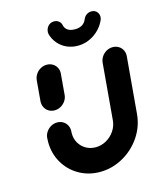

<svg xmlns="http://www.w3.org/2000/svg" viewBox="-107 -773 709 854"><g transform="rotate(-15 248.0 -346.0)"><path d="M123.7 -313.3Q108.5 -313.3 96.5 -320.7Q84.4 -328.1 78.1 -340.9Q71.9 -353.7 73 -368.9L81.1 -463Q82.6 -478.1 91.1 -490.9Q99.6 -503.7 113 -511.1Q126.3 -518.5 141.5 -518.5Q156.7 -518.5 168.9 -511.1Q181.1 -503.7 187.4 -490.9Q193.7 -478.1 192.2 -463L184.1 -368.9Q183 -353.7 174.3 -340.9Q165.6 -328.1 152.2 -320.7Q138.9 -313.3 123.7 -313.3ZM444.8 -518.1Q460 -518.1 472.2 -510.7Q484.4 -503.3 490.7 -490.6Q497 -477.8 495.6 -462.6L473 -203Q468.1 -146.3 435.9 -98.9Q403.7 -51.5 353.7 -23.9Q303.7 3.7 248.1 3.7Q195.6 3.7 152.2 -21.1Q108.9 -45.9 83.9 -89.1Q58.9 -132.2 58.9 -184.8Q58.9 -190.4 59.6 -203Q60.7 -218.1 69.4 -230.9Q78.1 -243.7 91.5 -251.1Q104.8 -258.5 120 -258.5Q135.2 -258.5 147.2 -251.1Q159.3 -243.7 165.6 -230.9Q171.9 -218.1 170.7 -203Q170.4 -200 170.4 -194.1Q170.4 -170 181.9 -150.2Q193.3 -130.4 213.3 -118.9Q233.3 -107.4 257.8 -107.4Q283.7 -107.4 306.7 -120.2Q329.6 -133 344.6 -155Q359.6 -177 361.9 -203L384.4 -462.6Q385.9 -477.8 394.4 -490.6Q403 -503.3 416.3 -510.7Q429.6 -518.1 444.8 -518.1ZM185.2 -647Q184.1 -651.1 184.1 -655.9Q184.1 -665.6 188.7 -675Q193.3 -684.4 202.2 -690.4Q211.1 -696.3 223.3 -696.3Q235.6 -696.3 244.6 -688.9Q253.7 -681.5 255.9 -670.4Q259.3 -654.4 271.7 -646.3Q284.1 -638.1 304.4 -638.1Q324.4 -638.1 337.8 -646.3Q351.1 -654.4 357.4 -670.4Q361.9 -681.9 372 -689.1Q382.2 -696.3 394.4 -696.3Q410.4 -696.3 419.3 -686.3Q428.1 -676.3 428.1 -663Q428.1 -655.2 424.4 -647Q407.4 -610 373 -587Q338.5 -564.1 297.8 -564.1Q270.7 -564.1 247.4 -574.6Q224.1 -585.2 208 -604.1Q191.9 -623 185.2 -647Z"/></g></svg>

Font: 26F Galaxy Sans Black
Style: Italic
Weight: 900
Italic angle: -5°
Designer: C₂₉H₂₅N₃O₅
Version: Version 1.200